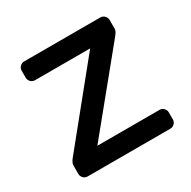

<svg xmlns="http://www.w3.org/2000/svg" viewBox="-123 -640 757 760"><g transform="rotate(-30 255.5 -260.0)"><path d="M474 -59V-27Q474 -16 466 -8Q458 0 447 0H69Q58 0 50 -8Q42 -16 42 -27V-66Q42 -78 56 -95L331 -434H79Q68 -434 60 -442Q52 -450 52 -461V-493Q52 -504 60 -512Q68 -520 79 -520H427Q438 -520 446 -512Q454 -504 454 -493V-454Q454 -444 448 -436Q442 -428 440 -425L163 -86H447Q458 -86 466 -78Q474 -70 474 -59Z"/></g></svg>

Font: Hezaedrus
Style: Regular
Weight: 400
Designer: Hubert & Fischer
Foundry: Hubert & Fischer
Version: Version 1.10;September 3, 2019;FontCreator 11.5.0.2425 64-bi